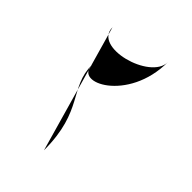

<svg xmlns="http://www.w3.org/2000/svg" viewBox="-98 -59 319 319"><g transform="rotate(45 61.0 100.5)"><path d="M0 0C0 47 106 18 106 -24C106 70 20 112 20 68C20 122 64 132 64 225Z"/></g></svg>

Font: MewTooHand
Style: CondIta
Weight: 400
Designer: Mew Too, Robert Jablonski
Version: Version 0.77